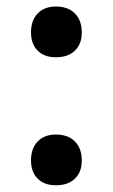

<svg xmlns="http://www.w3.org/2000/svg" viewBox="-20 -549 340 580"><path d="M73.7 -64.5Q73.7 -100.6 93.8 -121.6Q113.8 -142.6 148.9 -142.6Q185.5 -142.6 206.3 -121.6Q227.1 -100.6 227.1 -64.5Q227.1 -29.3 206.3 -9.3Q185.5 10.7 148.9 10.7Q113.8 10.7 93.8 -9.3Q73.7 -29.3 73.7 -64.5ZM73.7 -451.2Q73.7 -487.3 93.8 -508.3Q113.8 -529.3 148.9 -529.3Q185.5 -529.3 206.3 -508.3Q227.1 -487.3 227.1 -451.2Q227.1 -416 206.3 -396Q185.5 -376 148.9 -376Q113.8 -376 93.8 -396Q73.7 -416 73.7 -451.2Z"/></svg>

Font: Arian AMU Serif
Style: Bold
Weight: 700
Designer: Ruben Hakobyan (Tarumian)
Foundry: Ruben Hakobyan (Tarumian)
Version: Version 1.002